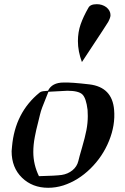

<svg xmlns="http://www.w3.org/2000/svg" viewBox="-20 -892 592 912"><path d="M494.1 -788.1Q474.6 -756.8 432.6 -693.6Q390.6 -630.4 369.1 -597.2Q350.1 -648.4 350.1 -696.8Q350.1 -739.3 363 -776.4Q376 -813.5 399.9 -855Q408.7 -872.1 439.9 -872.1Q465.3 -872.1 484.9 -857.9Q504.9 -841.8 504.9 -819.8Q504.9 -808.6 494.1 -788.1ZM522 -370.1Q528.3 -297.9 498 -223.1Q467.8 -148.4 409.7 -91.3Q351.6 -34.2 280.8 -11.2Q245.1 0 209 0Q133.8 0 84.5 -47.9Q35.2 -95.7 35.2 -173.8Q35.2 -176.8 36.1 -184.1Q37.1 -191.4 37.1 -195.8Q51.3 -357.4 168 -452.1Q172.4 -455.6 178.2 -457.3Q184.1 -459 194.8 -459.7Q205.6 -460.4 208 -460.9Q227.1 -500 282.2 -500Q316.9 -501.5 404.8 -491.2Q513.2 -478 522 -370.1ZM352.1 -127Q356.4 -146 370.1 -192.6Q383.8 -239.3 390.4 -273.4Q397 -307.6 397 -340.8Q397 -361.3 396 -370.1Q389.2 -426.3 371.1 -443.6Q353 -460.9 299.8 -460.9L210 -456.1Q205.6 -443.8 196.5 -422.1Q187.5 -400.4 180.7 -382.3Q173.8 -364.3 169.9 -347.2Q168 -337.9 161.6 -313Q155.3 -288.1 152.3 -275.4Q149.4 -262.7 145.5 -242.4Q141.6 -222.2 139.9 -204.6Q138.2 -187 138.2 -169.9Q138.2 -110.4 165 -55.2Q245.1 -57.1 272.9 -61Q302.2 -65.4 324 -83Q345.7 -100.6 352.1 -127Z"/></svg>

Font: Sonetni venez Italic
Style: Regular
Weight: 400
Italic angle: -14°
Designer: Alja Herlah
Foundry: Type Salon
Version: Version 1.000;hotconv 1.0.109;makeotfexe 2.5.65596